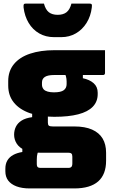

<svg xmlns="http://www.w3.org/2000/svg" viewBox="-20 -838 640 1075"><path d="M59 -84Q59 -108 69 -128.5Q79 -149 101 -163Q123 -177 160 -182V-218L248 -195Q248 -183 248 -172.5Q248 -162 248 -152Q248 -139 253.5 -134.5Q259 -130 276 -130H396Q456 -130 495.5 -112.5Q535 -95 554.5 -62.5Q574 -30 574 17V62Q574 100 563 129Q552 158 530 177.5Q508 197 474.5 207Q441 217 396 217H147Q103 217 72.5 205.5Q42 194 26 173Q10 152 10 121V107Q10 79 21.5 60Q33 41 54 29.5Q75 18 105 13V-21L196 7Q192 14 190 21Q188 28 187 36Q186 44 186 55V80Q186 88 188 93Q190 98 195 100Q200 102 208 102H363Q369 102 373 100.5Q377 99 380 96Q382 94 383.5 89Q385 84 385 77V39Q385 26 379.5 21.5Q374 17 362 17H202Q151 17 119.5 3Q88 -11 73.5 -34Q59 -57 59 -84ZM345 -423 444 -426V-400Q482 -392 504.5 -372Q527 -352 527 -319V-311Q527 -269 499.5 -240.5Q472 -212 418 -198Q364 -184 284 -184Q205 -184 147 -204.5Q89 -225 57.5 -264Q26 -303 26 -359V-384Q26 -440 58 -479Q90 -518 148.5 -537.5Q207 -557 285 -557Q356 -557 427 -557Q498 -557 568 -557Q568 -525 568 -493.5Q568 -462 568 -429Q568 -425 565.5 -421.5Q563 -418 557 -418Q517 -418 471.5 -418Q426 -418 378.5 -418Q331 -418 283 -418Q248 -418 231.5 -407.5Q215 -397 215 -376V-364Q215 -356 217.5 -349.5Q220 -343 225 -337Q233 -329 247.5 -325Q262 -321 282 -321Q321 -321 337 -333Q353 -345 353 -367V-382Q353 -390 352 -396.5Q351 -403 349.5 -409.5Q348 -416 345 -423ZM303 -755Q334 -755 352.5 -769.5Q371 -784 380 -818Q405 -818 430 -818Q455 -818 480 -818Q490 -818 493 -814Q496 -810 494 -796Q488 -747 464.5 -709.5Q441 -672 404.5 -651Q368 -630 323 -630H283Q236 -630 199.5 -651Q163 -672 140.5 -709.5Q118 -747 112 -796Q111 -810 113.5 -814Q116 -818 126 -818Q151 -818 176 -818Q201 -818 226 -818Q235 -784 253.5 -769.5Q272 -755 303 -755Z"/></svg>

Font: Recursive Monospace Black
Style: Regular
Weight: 900
Version: Version 1.047